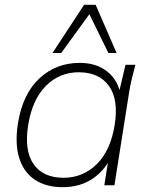

<svg xmlns="http://www.w3.org/2000/svg" viewBox="-20 -769 623 797"><path d="M240 8Q171 8 124.5 -23Q78 -54 59.5 -114Q41 -174 55 -260Q75 -380 144 -444Q213 -508 311 -508Q381 -508 426.5 -471Q472 -434 482 -369H470L501 -500H542Q535 -472 528 -445Q521 -418 517 -392L455 0H413L434 -131H448Q420 -66 367 -29Q314 8 240 8ZM244 -31Q324 -31 381.5 -87.5Q439 -144 456 -250Q473 -356 432 -412.5Q391 -469 307 -469Q227 -469 170.5 -412.5Q114 -356 97 -250Q80 -144 119.5 -87.5Q159 -31 244 -31ZM198 -549 329 -749H377L464 -549H430L351 -710L234 -549Z"/></svg>

Font: Mulish ExtraLight
Style: Italic
Weight: 200
Italic angle: -9°
Designer: Vernon Adams
Foundry: Vernon Adams
Version: Version 3.603